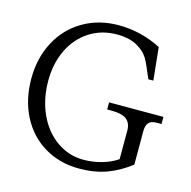

<svg xmlns="http://www.w3.org/2000/svg" viewBox="-107 -821 938 942"><g transform="rotate(15 362.5 -350.0)"><path d="M384.8 -32.2Q431.2 -32.2 476.6 -44.9Q522 -57.6 556.2 -81.1V-226.1Q556.2 -264.6 532.5 -282.7Q508.8 -300.8 458 -300.8H434.1V-336.9H710V-300.8H685.1Q657.7 -300.8 645.3 -286.9Q632.8 -272.9 632.8 -243.2V-74.2Q576.2 -29.8 514.6 -7.3Q453.1 15.1 375 15.1Q276.4 15.1 198.7 -31.2Q121.1 -77.6 78.1 -161.1Q35.2 -244.6 35.2 -351.1Q35.2 -456.5 79.6 -539.6Q124 -622.6 203.4 -668.7Q282.7 -714.8 382.8 -714.8Q496.1 -714.8 599.1 -662.1L616.2 -496.1H590.8Q585.4 -507.3 573.7 -535.6Q562 -564 554.2 -579.1Q538.1 -612.3 509.3 -633.1Q480.5 -653.8 450.7 -661.4Q420.9 -668.9 387.2 -668.9Q307.6 -668.9 246.1 -628.9Q184.6 -588.9 151.4 -519.3Q118.2 -449.7 118.2 -362.8Q118.2 -269.5 152.8 -193.8Q187.5 -118.2 248.8 -75.2Q310.1 -32.2 384.8 -32.2Z"/></g></svg>

Font: LT Superior Serif
Style: Regular
Weight: 400
Designer: Daniel Lyons
Foundry: LyonsType
Version: Version 2.120;FEAKit 1.0